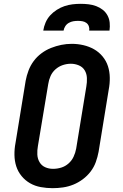

<svg xmlns="http://www.w3.org/2000/svg" viewBox="-20 -975 640 1003"><path d="M255 8Q224 8 193.5 2.5Q163 -3 137.5 -17.5Q112 -32 93 -55Q74 -78 65 -106Q56 -134 55.5 -165.5Q55 -197 61 -228L114 -553Q119 -580 129 -606.5Q139 -633 156 -656Q173 -679 196.5 -696.5Q220 -714 246.5 -724.5Q273 -735 300 -740.5Q327 -746 355 -746Q386 -746 416 -739Q446 -732 471.5 -717.5Q497 -703 516 -680Q535 -657 544 -629Q553 -601 553.5 -569.5Q554 -538 548 -507L495 -182Q490 -155 480.5 -128.5Q471 -102 453.5 -79Q436 -56 412.5 -38.5Q389 -21 363 -10.5Q337 0 309.5 4Q282 8 255 8ZM257 -93Q279 -93 300 -99.5Q321 -106 338 -121Q355 -136 364.5 -156.5Q374 -177 378 -199L431 -523Q435 -545 434 -567.5Q433 -590 422.5 -607.5Q412 -625 392 -633.5Q372 -642 350 -642Q329 -642 308 -635Q287 -628 270 -613Q253 -598 244 -577.5Q235 -557 232 -536L178 -212Q174 -190 175 -168Q176 -146 186.5 -128Q197 -110 216 -101.5Q235 -93 257 -93ZM206 -815Q209 -836 218 -857Q227 -878 242 -894.5Q257 -911 276.5 -923.5Q296 -936 317 -943Q338 -950 359 -952.5Q380 -955 402 -955Q423 -955 443.5 -952.5Q464 -950 482.5 -943Q501 -936 516.5 -924Q532 -912 541.5 -894.5Q551 -877 553 -856.5Q555 -836 552 -815H446Q448 -827 444 -838Q440 -849 431 -855.5Q422 -862 410.5 -864Q399 -866 387 -866Q375 -866 363 -864Q351 -862 339.5 -855.5Q328 -849 321 -838Q314 -827 312 -815Z"/></svg>

Font: Iosevka Slab Extended Oblique
Style: Bold
Weight: 700
Width: 7
Italic angle: -9°
Monospace: yes
Designer: Belleve Invis
Foundry: Belleve Invis
Version: Version 11.1.1; ttfautohint (v1.8.3)